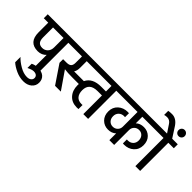

<svg xmlns="http://www.w3.org/2000/svg" viewBox="-82 -1685 2747 2747"><g transform="rotate(45 1291.5 -311.0)"><path d="M585 -650V-570H473V0H376V-228Q328 -175 248 -174Q66 -174 66 -375V-570H-24V-650ZM376 -380V-570H163V-372Q163 -309 187 -281Q211 -253 260 -253Q309 -253 342.5 -287Q376 -321 376 -380Z M398 196Q441 196 464.5 177Q488 158 488 129Q488 100 468 84Q448 68 412 68Q376 68 314 99V13Q362 -11 416 -11Q497 -11 539.5 26.5Q582 64 582 128.5Q582 193 533 234.5Q484 276 406 276Q328 276 253 241.5Q178 207 132 165V57Q177 107 253.5 151.5Q330 196 398 196Z M1554 -650V-570H1443V0H1346V-377H1259Q1093 -377 1093 -231Q1093 -162 1126 -122.5Q1159 -83 1225 -83Q1241 -83 1246 -84V-2Q1228 0 1213 0Q1112 0 1053.5 -65Q995 -130 995 -232Q995 -250 996 -259H863Q767 -259 706 -268L891 0H774L586 -278V-351H653Q707 -351 728 -373Q749 -395 749 -440V-570H536V-650ZM1346 -458V-570H845V-436Q845 -376 821 -339H1018Q1075 -458 1251 -458Z M2337 -570H1970V-437Q2015 -482 2091.5 -482Q2168 -482 2219.5 -431Q2271 -380 2271 -294Q2271 -208 2212.5 -155Q2154 -102 2066 -102Q2055 -102 2043 -104V-184Q2049 -183 2062 -183Q2112 -183 2143 -213.5Q2174 -244 2174 -293.5Q2174 -343 2145.5 -373.5Q2117 -404 2072.5 -404Q2028 -404 1999 -374.5Q1970 -345 1970 -301V0H1873V-137Q1826 -92 1750.5 -92Q1675 -92 1623 -143.5Q1571 -195 1571 -280.5Q1571 -366 1629.5 -419Q1688 -472 1776 -472Q1792 -472 1799 -470V-390Q1789 -392 1780 -392Q1731 -392 1699.5 -361Q1668 -330 1668 -280.5Q1668 -231 1697 -200.5Q1726 -170 1770 -170Q1814 -170 1843.5 -199.5Q1873 -229 1873 -273V-570H1506V-650H2337Z M2607 -650V-570H2496V0H2399V-570H2288V-650H2390L2312 -767Q2280 -817 2226 -817Q2196 -817 2172 -809V-892Q2205 -898 2245 -898Q2331 -898 2392 -808L2494 -650ZM2595 -802Q2595 -776 2577 -758Q2559 -740 2532.5 -740Q2506 -740 2488.5 -758Q2471 -776 2471 -802Q2471 -828 2488.5 -846.5Q2506 -865 2532.5 -865Q2559 -865 2577 -846.5Q2595 -828 2595 -802Z"/></g></svg>

Font: Hind Medium
Style: Regular
Weight: 500
Designer: Manushi Parikh, Satya Rajpurohit
Foundry: Indian Type Foundry
Version: Version 1.201;PS 1.0;hotconv 1.0.78;makeotf.lib2.5.61930; tt